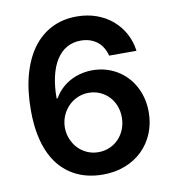

<svg xmlns="http://www.w3.org/2000/svg" viewBox="-83 -811 814 895"><g transform="rotate(-10 324.0 -363.5)"><path d="M331 9.9Q296.2 9.9 261.9 2.1Q227.6 -5.7 196.7 -22.7Q165.8 -39.8 139.6 -66.9Q113.3 -94.1 94.1 -133.2Q74.9 -172.2 64.1 -224.3Q53.3 -276.3 53.3 -343Q53.3 -436.4 73.3 -509.6Q93.4 -582.7 130.3 -633.3Q167.3 -683.9 220.2 -710.6Q273.1 -737.2 338.4 -737.2Q389.9 -737.2 432.9 -721.6Q475.9 -706 508 -678.3Q540.1 -650.6 560.4 -612.9Q580.6 -575.3 586.3 -531.2H456.7Q451.7 -552.2 441.4 -569.2Q431.1 -586.3 416 -598.2Q400.9 -610.1 381.4 -616.7Q361.9 -623.2 338.4 -623.2Q300.8 -623.2 271.5 -606.4Q242.2 -589.5 222.1 -557.7Q202.1 -525.9 191.6 -480.3Q181.1 -434.7 181.1 -377.1H186.1Q199.2 -400.6 218.2 -419.2Q237.2 -437.9 260.7 -450.8Q284.1 -463.8 311.4 -470.7Q338.8 -477.6 367.9 -477.6Q399.9 -477.6 429 -469.6Q458.1 -461.6 483.1 -446.7Q508.2 -431.8 528.4 -410.7Q548.7 -389.6 563 -363.3Q577.4 -337 585.2 -306.1Q593 -275.2 593 -240.8Q593 -186.8 574.2 -140.8Q555.4 -94.8 521 -61.1Q486.5 -27.3 438.2 -8.5Q389.9 10.3 331 9.9ZM330.3 -96.6Q359 -96.6 383.9 -107.4Q408.7 -118.3 426.8 -137.4Q445 -156.6 455.1 -182.4Q465.2 -208.1 465.2 -237.9Q465.2 -267.4 455.3 -292.8Q445.3 -318.2 427.6 -336.8Q409.8 -355.5 385.3 -366.3Q360.8 -377.1 332 -377.1Q303.3 -377.1 278.4 -365.9Q253.6 -354.8 235.1 -335.6Q216.6 -316.4 206.1 -291Q195.7 -265.6 195.3 -236.9Q195.3 -208.5 205.6 -182.9Q215.9 -157.3 233.8 -138.1Q251.8 -119 276.5 -107.8Q301.1 -96.6 330.3 -96.6Z"/></g></svg>

Font: Interop SemBd
Style: Regular
Weight: 600
Designer: Rasmus Andersson, Google, Jang Haemin
Foundry: jhaemin
Version: Version 1.008